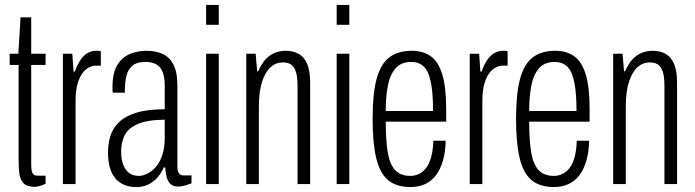

<svg xmlns="http://www.w3.org/2000/svg" viewBox="-20 -743 2804 775"><path d="M119 11Q89 11 75 -3.5Q61 -18 58 -44Q55 -70 55 -103V-481H19V-526H54L63 -673H106V-526H164V-481H106V-80Q106 -55 111 -44.5Q116 -34 130 -34H164V-1Q158 2 149.5 5Q141 8 133.5 9.5Q126 11 119 11Z M234 0V-526H272L277 -454H282Q293 -485 306.5 -503.5Q320 -522 335.5 -530Q351 -538 368 -538Q374 -538 378 -538Q382 -538 387 -536V-478H366Q353 -478 338.5 -470.5Q324 -463 312 -446.5Q300 -430 292.5 -402.5Q285 -375 285 -334V0Z M529 12Q502 12 481 3Q460 -6 445.5 -23Q431 -40 423.5 -66.5Q416 -93 416 -128Q416 -163 425.5 -194Q435 -225 460 -249.5Q485 -274 530 -288Q575 -302 645 -302V-395Q645 -428 637.5 -449.5Q630 -471 613 -482Q596 -493 567 -493Q531 -493 513 -476.5Q495 -460 489.5 -434Q484 -408 484 -376V-369H435Q434 -374 434 -379Q434 -384 434 -391Q434 -449 453.5 -480.5Q473 -512 504 -525Q535 -538 571 -538Q608 -538 636 -525.5Q664 -513 680 -482.5Q696 -452 696 -399V-71Q696 -52 702.5 -43.5Q709 -35 719 -35H753V-3Q742 1 728 5.5Q714 10 700 10Q679 10 668 -0.5Q657 -11 652.5 -29Q648 -47 647 -67H641Q631 -44 615.5 -26.5Q600 -9 579 1.5Q558 12 529 12ZM541 -33Q556 -33 574.5 -42Q593 -51 609 -69Q625 -87 635 -117Q645 -147 645 -188V-260Q573 -259 535 -242Q497 -225 483 -196.5Q469 -168 469 -132Q469 -100 477.5 -78Q486 -56 501.5 -44.5Q517 -33 541 -33Z M812 -643V-723H863V-643ZM812 0V-526H863V0Z M974 0V-526H1012L1018 -455H1022Q1035 -485 1052 -503.5Q1069 -522 1090 -530Q1111 -538 1132 -538Q1163 -538 1185 -526Q1207 -514 1219.5 -486Q1232 -458 1232 -408V0H1181V-398Q1181 -418 1178.5 -435Q1176 -452 1169.5 -465Q1163 -478 1151.5 -484.5Q1140 -491 1121 -491Q1094 -491 1072.5 -472Q1051 -453 1038 -413.5Q1025 -374 1025 -313V0Z M1339 -643V-723H1390V-643ZM1339 0V-526H1390V0Z M1637 12Q1580 12 1546.5 -16Q1513 -44 1498.5 -105Q1484 -166 1484 -263Q1484 -364 1500 -424Q1516 -484 1551 -511Q1586 -538 1643 -538Q1687 -538 1718 -516.5Q1749 -495 1765 -443.5Q1781 -392 1781 -302V-252H1537Q1537 -178 1545 -129Q1553 -80 1575 -56.5Q1597 -33 1636 -33Q1655 -33 1671.5 -41Q1688 -49 1700.5 -65.5Q1713 -82 1720.5 -109.5Q1728 -137 1729 -175H1779Q1778 -130 1768 -95Q1758 -60 1740 -36Q1722 -12 1696 0Q1670 12 1637 12ZM1537 -295H1728Q1728 -346 1723.5 -383Q1719 -420 1709.5 -444.5Q1700 -469 1682.5 -481Q1665 -493 1640 -493Q1599 -493 1576.5 -467Q1554 -441 1545.5 -396.5Q1537 -352 1537 -295Z M1876 0V-526H1914L1919 -454H1924Q1935 -485 1948.5 -503.5Q1962 -522 1977.5 -530Q1993 -538 2010 -538Q2016 -538 2020 -538Q2024 -538 2029 -536V-478H2008Q1995 -478 1980.5 -470.5Q1966 -463 1954 -446.5Q1942 -430 1934.5 -402.5Q1927 -375 1927 -334V0Z M2216 12Q2159 12 2125.5 -16Q2092 -44 2077.5 -105Q2063 -166 2063 -263Q2063 -364 2079 -424Q2095 -484 2130 -511Q2165 -538 2222 -538Q2266 -538 2297 -516.5Q2328 -495 2344 -443.5Q2360 -392 2360 -302V-252H2116Q2116 -178 2124 -129Q2132 -80 2154 -56.5Q2176 -33 2215 -33Q2234 -33 2250.5 -41Q2267 -49 2279.5 -65.5Q2292 -82 2299.5 -109.5Q2307 -137 2308 -175H2358Q2357 -130 2347 -95Q2337 -60 2319 -36Q2301 -12 2275 0Q2249 12 2216 12ZM2116 -295H2307Q2307 -346 2302.5 -383Q2298 -420 2288.5 -444.5Q2279 -469 2261.5 -481Q2244 -493 2219 -493Q2178 -493 2155.5 -467Q2133 -441 2124.5 -396.5Q2116 -352 2116 -295Z M2455 0V-526H2493L2499 -455H2503Q2516 -485 2533 -503.5Q2550 -522 2571 -530Q2592 -538 2613 -538Q2644 -538 2666 -526Q2688 -514 2700.5 -486Q2713 -458 2713 -408V0H2662V-398Q2662 -418 2659.5 -435Q2657 -452 2650.5 -465Q2644 -478 2632.5 -484.5Q2621 -491 2602 -491Q2575 -491 2553.5 -472Q2532 -453 2519 -413.5Q2506 -374 2506 -313V0Z"/></svg>

Font: Archivo ExtraCondensed ExtraLight
Style: Regular
Weight: 250
Width: 2
Designer: Hector Gatti
Foundry: Omnibus-Type
Version: Version 2.001